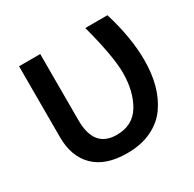

<svg xmlns="http://www.w3.org/2000/svg" viewBox="-130 -688 851 843"><g transform="rotate(-30 296.0 -267.0)"><path d="M64.5 -191.4V-550.8H171.9V-214.8Q171.9 -75.2 286.1 -75.2Q368.2 -75.2 406.7 -139.6Q445.3 -204.1 445.3 -298.8Q445.3 -381.8 400.4 -550.8H512.7Q554.7 -414.1 554.7 -299.8Q554.7 -232.4 539.6 -176.3Q524.4 -120.1 493.2 -76.2Q461.9 -32.2 409.2 -7.3Q356.4 17.6 286.1 17.6Q177.7 17.6 121.1 -37.6Q64.5 -92.8 64.5 -191.4Z"/></g></svg>

Font: Gothic A1 SemiBold
Style: Regular
Weight: 600
Version: Version 2.50